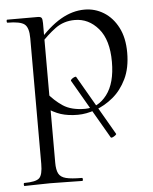

<svg xmlns="http://www.w3.org/2000/svg" viewBox="-50 -441 605 759"><g transform="rotate(-5 252.5 -62.0)"><path d="M236 -123Q234.8 -126 239.6 -130.1Q244.4 -134.2 250.7 -136.7Q257 -139.2 258 -136.2L395 100.6Q397 102.6 391.7 106.8Q386.4 111 380.6 113.5Q374.8 116 372.8 113ZM16.6 275Q14.4 275 14.4 269Q14.4 263 16.6 263Q62.8 263 76.5 250Q90.2 237 90.2 194V-305Q90.2 -347.4 73.1 -360.7Q56 -374 5.8 -374Q3 -374 3 -380Q3 -386 5.8 -386Q31.2 -386 53.8 -386Q76.4 -386 94.9 -386Q113.4 -386 126.8 -386Q138.4 -386 142 -380.9Q145.6 -375.8 145.6 -359.8V194Q145.6 222 153.3 237Q161 252 182.4 257.5Q203.8 263 245.8 263Q248.8 263 248.8 269Q248.8 275 245.8 275Q219.4 275 186.8 274Q154.2 273 118.4 273Q90.4 273 63.5 274Q36.6 275 16.6 275ZM251.6 13Q213.4 13 184.3 3.8Q155.2 -5.4 119.6 -30.4L134.6 -85.4Q161.4 -52 194.5 -30Q227.6 -8 281.8 -8Q333.6 -8 368.6 -53.8Q403.6 -99.6 403.6 -184Q403.6 -271.2 365 -316.3Q326.4 -361.4 271.6 -361.4Q227.4 -361.4 194 -336.8Q160.6 -312.2 129.8 -277.6L120.6 -285.6Q171.6 -344.6 218.5 -371.8Q265.4 -399 313.6 -399Q354.8 -399 389.6 -377.5Q424.4 -356 445.7 -315Q467 -274 467 -215Q467 -154.2 446.1 -111Q425.2 -67.8 392.2 -40.5Q359.2 -13.2 321.9 -0.1Q284.6 13 251.6 13Z"/></g></svg>

Font: Cormorant Light
Style: Regular
Weight: 300
Designer: Christian Thalmann (Catharsis Fonts)
Foundry: Catharsis Fonts
Version: Version 4.000